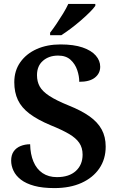

<svg xmlns="http://www.w3.org/2000/svg" viewBox="-20 -951 610 981"><path d="M258 10Q197 10 155 -1.5Q113 -13 87 -33Q61 -53 49 -78.5Q37 -104 37 -130Q37 -159 50 -177.5Q63 -196 85.5 -205Q108 -214 134 -214Q135 -163 151 -125Q167 -87 197.5 -66.5Q228 -46 271 -46Q333 -46 367.5 -77.5Q402 -109 402 -161Q402 -196 385 -221Q368 -246 332 -267Q296 -288 239 -311Q172 -339 131 -370Q90 -401 71.5 -440Q53 -479 53 -531Q53 -590 84 -633.5Q115 -677 168 -700.5Q221 -724 289 -724Q357 -724 402 -708.5Q447 -693 469.5 -667Q492 -641 492 -610Q492 -576 465 -554.5Q438 -533 385 -533Q385 -562 374.5 -593Q364 -624 340.5 -645.5Q317 -667 277 -667Q230 -667 199.5 -640.5Q169 -614 169 -567Q169 -534 183 -509Q197 -484 232 -461Q267 -438 331 -412Q396 -386 437.5 -356.5Q479 -327 499.5 -289.5Q520 -252 520 -202Q520 -138 487.5 -90.5Q455 -43 396.5 -16.5Q338 10 258 10ZM236 -784Q251 -803 268.5 -829Q286 -855 302.5 -882Q319 -909 329 -931H467V-921Q458 -908 438 -888Q418 -868 392.5 -846Q367 -824 341 -804.5Q315 -785 293 -771H236Z"/></svg>

Font: Noto Serif Gujarati SemiBold
Style: Regular
Weight: 600
Version: Version 2.102